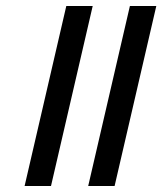

<svg xmlns="http://www.w3.org/2000/svg" viewBox="-20 -620 541 640"><path d="M62 0 201 -600H289L150 0ZM274 0 413 -600H501L362 0Z"/></svg>

Font: Miedinger
Style: Italic
Weight: 400
Italic angle: -13°
Version: Version 001.000